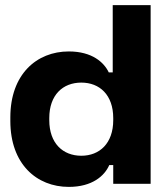

<svg xmlns="http://www.w3.org/2000/svg" viewBox="-20 -720 653 752"><path d="M570 0V-700H421.5V-436.5H406C387.5 -475.5 341 -518.5 249.5 -518.5C123 -518.5 20.5 -428.5 20.5 -260.5V-246C20.5 -77.5 123.5 12 249.5 12C341 12 389.5 -31 408 -73.5H423.5V0ZM298.5 -110C226.5 -110 173 -158.5 173 -249.5V-257.5C173 -348.5 226.5 -396.5 298.5 -396.5C370 -396.5 423.5 -348.5 423.5 -257.5V-249.5C423.5 -158.5 370 -110 298.5 -110Z"/></svg>

Font: MCL Standard Bold
Style: Regular
Weight: 700
Designer: Květoslav Bartoš
Foundry: Florian Karsten
Version: Version 1.001;Glyphs 3.2.3 (3260)